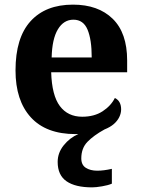

<svg xmlns="http://www.w3.org/2000/svg" viewBox="-20 -569 611 829"><path d="M378 240Q305 240 267 213.5Q229 187 229 130Q229 91 255 58.5Q281 26 318 10Q315 10 312 10Q309 10 306 10Q179 10 113 -62.5Q47 -135 47 -265Q47 -406 112 -477.5Q177 -549 295 -549Q404 -549 466.5 -488Q529 -427 529 -308V-257H201Q204 -157 238.5 -111Q273 -65 335 -65Q387 -65 423 -88.5Q459 -112 476 -146Q490 -139 496.5 -126.5Q503 -114 503 -97Q503 -80 495 -63.5Q487 -47 471.5 -33.5Q456 -20 431 -10Q384 16 357.5 43.5Q331 71 331 115Q331 143 350.5 155.5Q370 168 400 168Q414 168 429.5 166Q445 164 463 160V224Q447 231 420.5 235.5Q394 240 378 240ZM376 -321Q376 -398 358 -441Q340 -484 297 -484Q255 -484 230 -442.5Q205 -401 203 -321Z"/></svg>

Font: Noto Serif Khojki
Style: Bold
Weight: 700
Version: Version 2.003